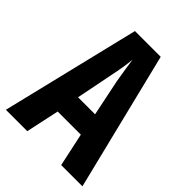

<svg xmlns="http://www.w3.org/2000/svg" viewBox="-204 -824 933 933"><g transform="rotate(45 263.0 -357.0)"><path d="M380 0 343 -172H184L147 0H0L173 -714H350L526 0ZM283 -480Q271 -551 263 -608Q258 -552 243 -482L205 -291H322Z"/></g></svg>

Font: Noto Sans Myanmar ExtraCondensed
Style: Bold
Weight: 700
Width: 2
Designer: Monotype Design Team
Foundry: Monotype Imaging Inc.
Version: Version 2.107; ttfautohint (v1.8.4.7-5d5b)